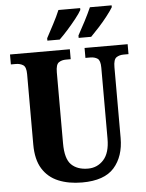

<svg xmlns="http://www.w3.org/2000/svg" viewBox="-61 -980 791 1039"><g transform="rotate(-5 334.0 -460.5)"><path d="M343 10Q270 10 214.5 -13Q159 -36 128 -86Q97 -136 97 -218V-600Q97 -639 80.5 -649.5Q64 -660 41 -660H14V-714H339V-660H313Q290 -660 274 -649Q258 -638 258 -596V-210Q258 -126 290.5 -94Q323 -62 381 -62Q432 -62 466 -99.5Q500 -137 500 -214V-600Q500 -639 484.5 -649.5Q469 -660 445 -660H419V-714H653V-660H627Q603 -660 587 -649Q571 -638 571 -596V-212Q571 -112 517.5 -51Q464 10 343 10ZM392 -784Q411 -818 431.5 -857.5Q452 -897 467 -931H585V-921Q575 -904 553 -875.5Q531 -847 505 -818.5Q479 -790 460 -771H392ZM222 -784Q240 -818 261 -857.5Q282 -897 296 -931H414V-921Q405 -904 382.5 -875.5Q360 -847 334.5 -818.5Q309 -790 289 -771H222Z"/></g></svg>

Font: Noto Serif Thai Condensed ExtraBold
Style: Regular
Weight: 800
Width: 3
Designer: Monotype Design Team
Foundry: Monotype Imaging Inc.
Version: Version 2.002; ttfautohint (v1.8.4.7-5d5b)